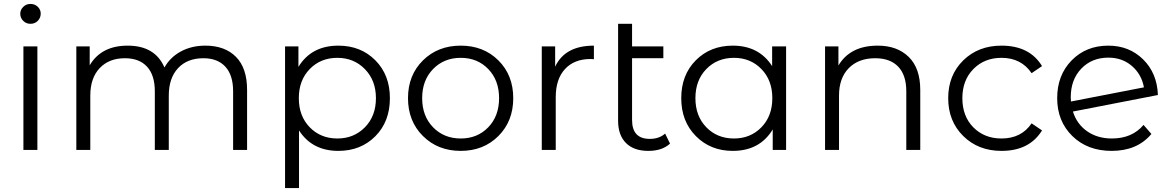

<svg xmlns="http://www.w3.org/2000/svg" viewBox="-20 -762 5952 976"><path d="M83 -692Q83 -712 98 -727Q113 -742 135 -742Q157 -742 172 -727.5Q187 -713 187 -693Q187 -671 172 -656Q157 -641 135 -641Q113 -641 98 -656Q83 -671 83 -692ZM99 0V-526H170V0Z M1024 -530Q1123 -530 1179.5 -473Q1236 -416 1236 -305V0H1165V-298Q1165 -380 1125.5 -423Q1086 -466 1014 -466Q932 -466 885 -415.5Q838 -365 838 -276V0H767V-298Q767 -380 727.5 -423Q688 -466 615 -466Q534 -466 486.5 -415.5Q439 -365 439 -276V0H368V-526H436V-430Q495 -530 629 -530Q768 -530 816 -419Q845 -471 899.5 -500.5Q954 -530 1024 -530Z M1700 -530Q1814 -530 1888 -455.5Q1962 -381 1962 -263Q1962 -144 1888 -69.5Q1814 5 1700 5Q1567 5 1500 -99V194H1429V-526H1497V-422Q1563 -530 1700 -530ZM1695 -58Q1779 -58 1835 -115Q1891 -172 1891 -263Q1891 -353 1835 -410.5Q1779 -468 1695 -468Q1610 -468 1554.5 -411Q1499 -354 1499 -263Q1499 -172 1554.5 -115Q1610 -58 1695 -58Z M2513.5 -70.5Q2438 5 2322 5Q2206 5 2130 -70.5Q2054 -146 2054 -263Q2054 -380 2130 -455Q2206 -530 2322 -530Q2438 -530 2513.5 -455Q2589 -380 2589 -263Q2589 -146 2513.5 -70.5ZM2181.5 -115Q2237 -58 2322 -58Q2407 -58 2462 -115Q2517 -172 2517 -263Q2517 -354 2462 -411Q2407 -468 2322 -468Q2237 -468 2181.5 -411Q2126 -354 2126 -263Q2126 -172 2181.5 -115Z M2802 -423Q2852 -530 2999 -530V-461Q2996 -461 2990 -461.5Q2984 -462 2982 -462Q2899 -462 2852 -411Q2805 -360 2805 -268V0H2734V-526H2802Z M3361 -83 3386 -32Q3346 5 3276 5Q3202 5 3162 -35Q3122 -75 3122 -148V-641H3193V-526H3352V-466H3193V-152Q3193 -56 3283 -56Q3331 -56 3361 -83Z M3905 -526H3976V0H3908V-104Q3842 5 3705 5Q3592 5 3517.5 -70Q3443 -145 3443 -263Q3443 -381 3517 -455.5Q3591 -530 3705 -530Q3838 -530 3905 -426ZM3711 -58Q3795 -58 3850.5 -115Q3906 -172 3906 -263Q3906 -354 3850.5 -411Q3795 -468 3711 -468Q3626 -468 3570.5 -411Q3515 -354 3515 -263Q3515 -172 3570.5 -115Q3626 -58 3711 -58Z M4442 -530Q4541 -530 4599.5 -472.5Q4658 -415 4658 -305V0H4587V-298Q4587 -380 4546 -423Q4505 -466 4429 -466Q4344 -466 4294.5 -415.5Q4245 -365 4245 -276V0H4174V-526H4242V-429Q4302 -530 4442 -530Z M5071 5Q4953 5 4876.5 -70.5Q4800 -146 4800 -263Q4800 -380 4876.5 -455Q4953 -530 5071 -530Q5214 -530 5277 -426L5224 -390Q5171 -468 5071 -468Q4984 -468 4928 -411Q4872 -354 4872 -263Q4872 -171 4928 -114.5Q4984 -58 5071 -58Q5172 -58 5224 -135L5277 -99Q5213 5 5071 5Z M5632 -58Q5735 -58 5793 -127L5833 -81Q5761 5 5631 5Q5508 5 5431 -70.5Q5354 -146 5354 -263Q5354 -380 5427.5 -455Q5501 -530 5614 -530Q5720 -530 5791 -460Q5862 -390 5866 -279L5434 -195Q5454 -131 5506.5 -94.5Q5559 -58 5632 -58ZM5614 -469Q5530 -469 5476.5 -413Q5423 -357 5423 -268Q5423 -253 5424 -246L5795 -318Q5783 -384 5734 -426.5Q5685 -469 5614 -469Z"/></svg>

Font: Montserrat Alternates
Style: Regular
Weight: 400
Designer: Julieta Ulanovsky
Foundry: Julieta Ulanovsky
Version: Version 7.200;PS 007.200;hotconv 1.0.88;makeotf.lib2.5.64775